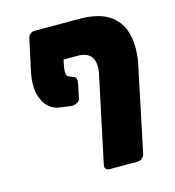

<svg xmlns="http://www.w3.org/2000/svg" viewBox="-104 -659 795 872"><g transform="rotate(-15 293.0 -223.5)"><path d="M231 -411 225 -382Q222 -365 222.5 -350Q223 -335 234 -331L257 -322Q265 -318 267 -309.5Q269 -301 267 -291L253 -224Q252 -211 238 -204Q224 -197 212 -198L159 -205Q126 -209 102.5 -233Q79 -257 70.5 -298.5Q62 -340 74 -397L106 -545Q108 -557 117.5 -564Q127 -571 137 -571H346Q436 -571 486 -538.5Q536 -506 552 -447.5Q568 -389 555 -312L469 98Q466 109 457 116.5Q448 124 437 124H304Q293 124 287 116.5Q281 109 284 98L371 -313Q379 -361 360 -386.5Q341 -412 293 -411Z"/></g></svg>

Font: Rubik ExtraBold
Style: Italic
Weight: 800
Italic angle: -12°
Designer: Hubert and Fischer
Foundry: Hubert and Fischer
Version: Version 2.300;gftools[0.9.30]